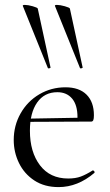

<svg xmlns="http://www.w3.org/2000/svg" viewBox="-20 -751 448 783"><path d="M36 -180Q36 -239 64 -288.5Q92 -338 140.5 -366.5Q189 -395 247 -395Q303 -395 333 -365Q363 -335 363 -281Q363 -267 360.5 -261Q358 -255 351 -255H295L296 -273Q296 -323 274 -349Q252 -375 214 -375Q161 -375 131.5 -333Q102 -291 102 -218Q102 -131 143 -77Q184 -23 258 -23Q288 -23 309.5 -31Q331 -39 358 -56H359Q362 -56 364.5 -52.5Q367 -49 365 -46Q297 12 219 12Q161 12 120 -15Q79 -42 57.5 -86Q36 -130 36 -180ZM83 -267 310 -271V-255L84 -254ZM212 -731Q225 -731 244.5 -725.5Q264 -720 265 -716L317 -476Q318 -474 312.5 -472.5Q307 -471 306 -474L204 -727Q203 -731 212 -731ZM81 -731Q94 -731 113.5 -725.5Q133 -720 134 -716L186 -476Q187 -474 181.5 -472.5Q176 -471 175 -474L73 -727Q72 -731 81 -731Z"/></svg>

Font: Cormorant Infant
Style: Regular
Weight: 400
Designer: Christian Thalmann (Catharsis Fonts)
Foundry: Catharsis Fonts
Version: Version 4.000